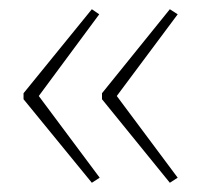

<svg xmlns="http://www.w3.org/2000/svg" viewBox="-20 -487 436 416"><path d="M31 -285V-272L179 -91L196 -102L64 -279L195 -456L179 -467ZM201 -285V-272L348 -91L365 -102L233 -279L365 -456L348 -467Z"/></svg>

Font: Noto Sans Armenian SemiCondensed Thin
Style: Regular
Weight: 100
Width: 4
Designer: Monotype Design Team
Foundry: Monotype Imaging Inc.
Version: Version 2.008